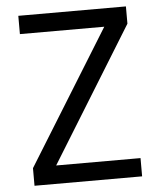

<svg xmlns="http://www.w3.org/2000/svg" viewBox="-52 -773 684 818"><g transform="rotate(-5 290.0 -363.5)"><path d="M522.7 -78.1V0H62.5V-75.3L417.6 -649.1H56.8V-727.3H517V-653.4L161.9 -78.1Z"/></g></svg>

Font: Inter UI
Style: Regular
Weight: 400
Designer: Rasmus Andersson
Foundry: rsms
Version: Version 2.2